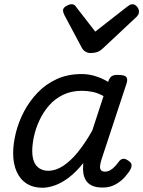

<svg xmlns="http://www.w3.org/2000/svg" viewBox="-20 -868 675 905"><path d="M180 17Q137 17 106 -2.5Q75 -22 58.5 -59Q42 -96 42 -146Q42 -190 54.5 -241Q67 -292 92.5 -341Q118 -390 156.5 -430.5Q195 -471 247 -495Q299 -519 365 -519Q398 -519 430 -509Q462 -499 490 -482L491 -486Q498 -504 507.5 -509.5Q517 -515 535 -515Q567 -515 575 -505.5Q583 -496 577 -476L458 -115Q454 -102 452 -89Q450 -76 455 -67.5Q460 -59 475 -59Q488 -59 500 -66Q512 -73 522.5 -84.5Q533 -96 541 -107Q547 -116 557.5 -119Q568 -122 583 -112Q599 -102 600 -91.5Q601 -81 595 -70Q586 -53 567.5 -32.5Q549 -12 523 2Q497 16 464 16Q433 16 414 7Q395 -2 385.5 -17Q376 -32 373 -51Q370 -70 372 -90Q372 -93 372 -95.5Q372 -98 373 -100Q338 -56 303 -30Q268 -4 236.5 6.5Q205 17 180 17ZM132 -157Q132 -126 140.5 -105.5Q149 -85 166.5 -74Q184 -63 208 -63Q242 -63 277 -85.5Q312 -108 347 -151Q382 -194 415 -253L468 -415Q441 -430 416 -435Q391 -440 366 -440Q316 -440 277 -421Q238 -402 210.5 -370Q183 -338 165.5 -300Q148 -262 140 -224.5Q132 -187 132 -157ZM604 -848Q616 -848 625.5 -837Q635 -826 635 -814Q635 -804 631.5 -798.5Q628 -793 624 -789L465 -640Q451 -627 437.5 -622.5Q424 -618 407 -618Q394 -618 383 -624.5Q372 -631 365 -644L284 -796Q280 -804 278.5 -809.5Q277 -815 277 -819Q277 -831 292 -839.5Q307 -848 316 -848Q327 -848 332.5 -843Q338 -838 342 -831L429 -719L575 -833Q582 -838 588.5 -843Q595 -848 604 -848Z"/></svg>

Font: Playwrite DK Uloopet
Style: Regular
Weight: 400
Designer: Veronika Burian, José Scaglione
Foundry: TypeTogether
Version: Version 1.002